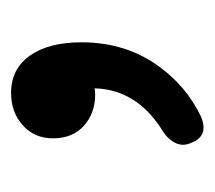

<svg xmlns="http://www.w3.org/2000/svg" viewBox="-40 -148 379 338"><g transform="rotate(-90 149.0 20.5)"><path d="M66 168Q59 153 66.5 139Q74 125 90 116Q160 71 162 -2Q158 -1 151 -1Q119 -1 97 -20Q74 -40 74 -75Q74 -108 97 -128.5Q120 -149 154 -149Q196 -149 219.5 -116Q243 -83 243 -25Q243 54 200 112Q166 159 113 185Q78 200 66 168Z"/></g></svg>

Font: GenSenRounded JP M
Style: Regular
Weight: 500
Version: Version 1.501;PS 1;hotconv 16.6.51;makeotf.lib2.5.65220